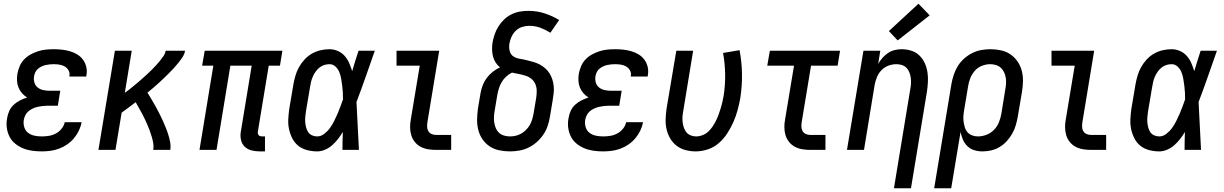

<svg xmlns="http://www.w3.org/2000/svg" viewBox="-20 -801 6540 1026"><path d="M203 8Q177 8 151.5 4.5Q126 1 103 -8.5Q80 -18 61 -33.5Q42 -49 31 -70.5Q20 -92 16.5 -117.5Q13 -143 18 -169Q21 -189 29.5 -208Q38 -227 53 -241Q68 -255 87 -264.5Q106 -274 125 -280Q110 -289 98 -302.5Q86 -316 79 -333Q72 -350 71 -369Q70 -388 73 -407Q77 -428 85.5 -448Q94 -468 109.5 -484Q125 -500 144.5 -510.5Q164 -521 184.5 -527.5Q205 -534 226 -536Q247 -538 268 -538Q290 -538 312 -535.5Q334 -533 354.5 -527Q375 -521 393 -510Q411 -499 423.5 -482Q436 -465 441 -443.5Q446 -422 442 -400Q442 -398 441.5 -396Q441 -394 441 -392H351Q351 -393 351 -394Q351 -395 351 -396Q354 -411 346.5 -424.5Q339 -438 326.5 -445.5Q314 -453 298.5 -455.5Q283 -458 268 -458Q257 -458 246 -457Q235 -456 224 -453.5Q213 -451 202.5 -446Q192 -441 183 -433.5Q174 -426 169 -415.5Q164 -405 162 -394Q159 -376 164 -359.5Q169 -343 182 -333Q195 -323 211.5 -319.5Q228 -316 246 -316H302L289 -236H233Q220 -236 207 -234.5Q194 -233 181 -230Q168 -227 155 -221Q142 -215 131.5 -206Q121 -197 115 -184.5Q109 -172 107 -159Q104 -139 110 -120.5Q116 -102 130.5 -91Q145 -80 164 -76Q183 -72 203 -72Q222 -72 241 -75Q260 -78 278 -87.5Q296 -97 309 -113Q322 -129 326 -148H416Q412 -125 401.5 -103Q391 -81 375 -62Q359 -43 338.5 -29Q318 -15 295 -6.5Q272 2 249 5Q226 8 203 8Z M506 0 594 -530H684L647 -305Q660 -314 672.5 -324Q685 -334 697 -344Q709 -354 721.5 -364.5Q734 -375 745.5 -385.5Q757 -396 769 -407Q781 -418 792 -429Q803 -440 814 -452Q825 -464 835 -476.5Q845 -489 854 -502Q863 -515 865 -530H969Q966 -512 955.5 -496Q945 -480 933 -465Q921 -450 908 -436Q895 -422 881.5 -408.5Q868 -395 854 -381.5Q840 -368 826 -355.5Q812 -343 797.5 -330.5Q783 -318 768 -306Q779 -288 789.5 -270.5Q800 -253 810 -235Q820 -217 829.5 -198.5Q839 -180 847.5 -161.5Q856 -143 864 -123.5Q872 -104 878.5 -84Q885 -64 889 -43Q893 -22 890 0H799Q802 -18 799 -35.5Q796 -53 791 -70Q786 -87 780 -103Q774 -119 767.5 -134.5Q761 -150 753.5 -165.5Q746 -181 738 -196Q730 -211 721.5 -225.5Q713 -240 705 -255Q686 -241 667.5 -226.5Q649 -212 630 -199L597 0Z M1367 8Q1345 8 1323.5 2.5Q1302 -3 1287 -18Q1272 -33 1267.5 -54.5Q1263 -76 1267 -98L1325 -450H1211L1137 0H1046L1120 -450H1060L1074 -530H1489L1476 -450H1416L1358 -98Q1357 -93 1358 -88Q1359 -83 1362 -79Q1365 -75 1370 -73.5Q1375 -72 1380 -72H1396V8Z M1675 8Q1647 8 1620.5 1Q1594 -6 1574 -22Q1554 -38 1542 -61.5Q1530 -85 1524.5 -111Q1519 -137 1520.5 -165Q1522 -193 1526 -221L1548 -351Q1552 -374 1559 -397.5Q1566 -421 1578 -442.5Q1590 -464 1607.5 -483Q1625 -502 1647 -514.5Q1669 -527 1693 -532.5Q1717 -538 1741 -538Q1764 -538 1785.5 -528.5Q1807 -519 1822 -502Q1837 -485 1846 -464Q1855 -443 1862 -421Q1870 -448 1878.5 -475.5Q1887 -503 1896 -530H1983Q1959 -462 1935 -393Q1911 -324 1885 -256Q1889 -192 1891.5 -128Q1894 -64 1898 0H1810Q1810 -24 1810.5 -48Q1811 -72 1812 -96Q1800 -76 1786 -58Q1772 -40 1755 -25Q1738 -10 1717 -1Q1696 8 1675 8ZM1675 -72Q1695 -72 1713 -86Q1731 -100 1743.5 -117.5Q1756 -135 1765.5 -154Q1775 -173 1783.5 -192.5Q1792 -212 1799 -231.5Q1806 -251 1813 -270Q1813 -289 1812 -307.5Q1811 -326 1808.5 -344.5Q1806 -363 1803 -381Q1800 -399 1793 -416Q1786 -433 1772.5 -445.5Q1759 -458 1741 -458Q1726 -458 1712 -453.5Q1698 -449 1686.5 -439.5Q1675 -430 1666.5 -418Q1658 -406 1652 -392.5Q1646 -379 1642.5 -365Q1639 -351 1637 -337L1615 -207Q1613 -193 1611.5 -178Q1610 -163 1611 -149Q1612 -135 1615.5 -121Q1619 -107 1626.5 -95.5Q1634 -84 1647 -78Q1660 -72 1675 -72Z M2310 0Q2288 0 2267 -3.5Q2246 -7 2228 -16.5Q2210 -26 2197 -42Q2184 -58 2178 -77.5Q2172 -97 2171.5 -118.5Q2171 -140 2175 -161L2223 -450H2099V-530H2327L2264 -148Q2262 -136 2262.5 -123Q2263 -110 2269 -100Q2275 -90 2286 -85Q2297 -80 2310 -80H2391V0Z M2705 8Q2676 8 2647.5 2Q2619 -4 2596.5 -19Q2574 -34 2558.5 -56.5Q2543 -79 2536 -106Q2529 -133 2529.5 -162Q2530 -191 2534 -221L2548 -304Q2552 -326 2560 -346.5Q2568 -367 2581.5 -385Q2595 -403 2613.5 -417.5Q2632 -432 2652 -441Q2638 -452 2628.5 -467Q2619 -482 2614.5 -499.5Q2610 -517 2609.5 -536Q2609 -555 2612 -574Q2616 -596 2623.5 -618Q2631 -640 2644 -660.5Q2657 -681 2674.5 -697.5Q2692 -714 2713.5 -724.5Q2735 -735 2758 -739Q2781 -743 2803 -743Q2849 -743 2890.5 -729.5Q2932 -716 2968 -694L2921 -626Q2896 -642 2868 -652.5Q2840 -663 2808 -663Q2789 -663 2770 -657Q2751 -651 2736.5 -637Q2722 -623 2713.5 -604.5Q2705 -586 2702 -567Q2699 -548 2703.5 -529Q2708 -510 2723 -500Q2738 -490 2757 -487Q2776 -484 2794 -479.5Q2812 -475 2830 -470Q2848 -465 2864 -456.5Q2880 -448 2893.5 -436Q2907 -424 2916.5 -409Q2926 -394 2931.5 -376.5Q2937 -359 2939 -340Q2941 -321 2938.5 -301.5Q2936 -282 2933 -263L2919 -179Q2915 -154 2907 -129.5Q2899 -105 2884 -82.5Q2869 -60 2848.5 -42Q2828 -24 2804.5 -12.5Q2781 -1 2755.5 3.5Q2730 8 2705 8ZM2705 -72Q2720 -72 2735.5 -75.5Q2751 -79 2765 -87Q2779 -95 2791 -107Q2803 -119 2811 -133Q2819 -147 2823.5 -162Q2828 -177 2831 -193L2845 -276Q2848 -295 2848 -314.5Q2848 -334 2841 -351Q2834 -368 2820 -379.5Q2806 -391 2788.5 -396.5Q2771 -402 2752.5 -405.5Q2734 -409 2716 -413Q2699 -405 2684.5 -391.5Q2670 -378 2660.5 -361.5Q2651 -345 2645.5 -327Q2640 -309 2637 -291L2623 -207Q2620 -191 2619.5 -175Q2619 -159 2621.5 -144Q2624 -129 2630 -115Q2636 -101 2647 -91Q2658 -81 2673.5 -76.5Q2689 -72 2705 -72Z M3203 8Q3177 8 3151.5 4.5Q3126 1 3103 -8.5Q3080 -18 3061 -33.5Q3042 -49 3031 -70.5Q3020 -92 3016.5 -117.5Q3013 -143 3018 -169Q3021 -189 3029.5 -208Q3038 -227 3053 -241Q3068 -255 3087 -264.5Q3106 -274 3125 -280Q3110 -289 3098 -302.5Q3086 -316 3079 -333Q3072 -350 3071 -369Q3070 -388 3073 -407Q3077 -428 3085.5 -448Q3094 -468 3109.5 -484Q3125 -500 3144.5 -510.5Q3164 -521 3184.5 -527.5Q3205 -534 3226 -536Q3247 -538 3268 -538Q3290 -538 3312 -535.5Q3334 -533 3354.5 -527Q3375 -521 3393 -510Q3411 -499 3423.5 -482Q3436 -465 3441 -443.5Q3446 -422 3442 -400Q3442 -398 3441.5 -396Q3441 -394 3441 -392H3351Q3351 -393 3351 -394Q3351 -395 3351 -396Q3354 -411 3346.5 -424.5Q3339 -438 3326.5 -445.5Q3314 -453 3298.5 -455.5Q3283 -458 3268 -458Q3257 -458 3246 -457Q3235 -456 3224 -453.5Q3213 -451 3202.5 -446Q3192 -441 3183 -433.5Q3174 -426 3169 -415.5Q3164 -405 3162 -394Q3159 -376 3164 -359.5Q3169 -343 3182 -333Q3195 -323 3211.5 -319.5Q3228 -316 3246 -316H3302L3289 -236H3233Q3220 -236 3207 -234.5Q3194 -233 3181 -230Q3168 -227 3155 -221Q3142 -215 3131.5 -206Q3121 -197 3115 -184.5Q3109 -172 3107 -159Q3104 -139 3110 -120.5Q3116 -102 3130.5 -91Q3145 -80 3164 -76Q3183 -72 3203 -72Q3222 -72 3241 -75Q3260 -78 3278 -87.5Q3296 -97 3309 -113Q3322 -129 3326 -148H3416Q3412 -125 3401.5 -103Q3391 -81 3375 -62Q3359 -43 3338.5 -29Q3318 -15 3295 -6.5Q3272 2 3249 5Q3226 8 3203 8Z M3698 8Q3670 8 3643.5 1Q3617 -6 3596 -22Q3575 -38 3561.5 -61Q3548 -84 3542 -110Q3536 -136 3537 -164Q3538 -192 3542 -221L3594 -530H3684L3631 -207Q3628 -192 3627 -177Q3626 -162 3628 -147Q3630 -132 3634.5 -118.5Q3639 -105 3648 -94Q3657 -83 3671 -77.5Q3685 -72 3700 -72Q3717 -72 3734 -78.5Q3751 -85 3764.5 -97.5Q3778 -110 3788 -125Q3798 -140 3806 -156Q3814 -172 3820 -188.5Q3826 -205 3831 -221.5Q3836 -238 3840 -255Q3844 -272 3847 -289Q3856 -348 3855 -405Q3854 -462 3844 -518L3932 -533Q3944 -470 3945 -406Q3946 -342 3936 -277Q3930 -244 3921.5 -212.5Q3913 -181 3899.5 -150Q3886 -119 3867 -89.5Q3848 -60 3822 -37Q3796 -14 3763 -3Q3730 8 3698 8Z M4310 0Q4288 0 4267 -3.5Q4246 -7 4228 -16.5Q4210 -26 4197 -42Q4184 -58 4178 -77.5Q4172 -97 4171.5 -118.5Q4171 -140 4175 -161L4223 -450H4080L4094 -530H4469L4456 -450H4314L4264 -148Q4262 -136 4262.5 -123Q4263 -110 4269 -100Q4275 -90 4286 -85Q4297 -80 4310 -80H4391V0Z M4757 205 4844 -323Q4847 -338 4848 -354Q4849 -370 4847 -385Q4845 -400 4839.5 -414Q4834 -428 4824 -438.5Q4814 -449 4799.5 -453.5Q4785 -458 4770 -458Q4748 -458 4727 -450Q4706 -442 4690.5 -426Q4675 -410 4666.5 -389.5Q4658 -369 4654 -348L4597 0H4506L4594 -530H4684L4673 -460Q4683 -477 4696 -492Q4709 -507 4725.5 -518Q4742 -529 4761 -533.5Q4780 -538 4798 -538Q4825 -538 4850 -530Q4875 -522 4893 -504.5Q4911 -487 4921.5 -464Q4932 -441 4936 -415.5Q4940 -390 4938.5 -363Q4937 -336 4933 -309L4848 205ZM4777 -585 4730 -635 4888 -781 4948 -719Z M4972 205 5064 -351Q5068 -375 5076 -399.5Q5084 -424 5097.5 -446.5Q5111 -469 5131 -487Q5151 -505 5174.5 -517Q5198 -529 5223 -533.5Q5248 -538 5273 -538Q5301 -538 5329 -532Q5357 -526 5379.5 -510.5Q5402 -495 5417.5 -472.5Q5433 -450 5440 -423Q5447 -396 5446.5 -367Q5446 -338 5441 -309L5419 -179Q5415 -156 5408.5 -133Q5402 -110 5390 -88.5Q5378 -67 5361 -48Q5344 -29 5322.5 -16Q5301 -3 5277.5 2.5Q5254 8 5230 8Q5207 8 5186 1.5Q5165 -5 5149.5 -20Q5134 -35 5125.5 -55Q5117 -75 5113 -96L5063 205ZM5206 -72Q5229 -72 5252 -81Q5275 -90 5292 -107.5Q5309 -125 5318 -147.5Q5327 -170 5331 -193L5352 -323Q5355 -338 5356 -354.5Q5357 -371 5354.5 -386Q5352 -401 5345.5 -415Q5339 -429 5328 -439Q5317 -449 5302 -453.5Q5287 -458 5271 -458Q5249 -458 5226.5 -449Q5204 -440 5188.5 -422Q5173 -404 5164.5 -382Q5156 -360 5153 -338L5133 -218Q5130 -202 5128.5 -185Q5127 -168 5129 -152.5Q5131 -137 5135.5 -121.5Q5140 -106 5150 -94.5Q5160 -83 5175 -77.5Q5190 -72 5206 -72Z M5810 0Q5788 0 5767 -3.5Q5746 -7 5728 -16.5Q5710 -26 5697 -42Q5684 -58 5678 -77.5Q5672 -97 5671.5 -118.5Q5671 -140 5675 -161L5723 -450H5599V-530H5827L5764 -148Q5762 -136 5762.5 -123Q5763 -110 5769 -100Q5775 -90 5786 -85Q5797 -80 5810 -80H5891V0Z M6175 8Q6147 8 6120.5 1Q6094 -6 6074 -22Q6054 -38 6042 -61.5Q6030 -85 6024.5 -111Q6019 -137 6020.5 -165Q6022 -193 6026 -221L6048 -351Q6052 -374 6059 -397.5Q6066 -421 6078 -442.5Q6090 -464 6107.5 -483Q6125 -502 6147 -514.5Q6169 -527 6193 -532.5Q6217 -538 6241 -538Q6264 -538 6285.5 -528.5Q6307 -519 6322 -502Q6337 -485 6346 -464Q6355 -443 6362 -421Q6370 -448 6378.5 -475.5Q6387 -503 6396 -530H6483Q6459 -462 6435 -393Q6411 -324 6385 -256Q6389 -192 6391.5 -128Q6394 -64 6398 0H6310Q6310 -24 6310.5 -48Q6311 -72 6312 -96Q6300 -76 6286 -58Q6272 -40 6255 -25Q6238 -10 6217 -1Q6196 8 6175 8ZM6175 -72Q6195 -72 6213 -86Q6231 -100 6243.5 -117.5Q6256 -135 6265.5 -154Q6275 -173 6283.5 -192.5Q6292 -212 6299 -231.5Q6306 -251 6313 -270Q6313 -289 6312 -307.5Q6311 -326 6308.5 -344.5Q6306 -363 6303 -381Q6300 -399 6293 -416Q6286 -433 6272.5 -445.5Q6259 -458 6241 -458Q6226 -458 6212 -453.5Q6198 -449 6186.5 -439.5Q6175 -430 6166.5 -418Q6158 -406 6152 -392.5Q6146 -379 6142.5 -365Q6139 -351 6137 -337L6115 -207Q6113 -193 6111.5 -178Q6110 -163 6111 -149Q6112 -135 6115.5 -121Q6119 -107 6126.5 -95.5Q6134 -84 6147 -78Q6160 -72 6175 -72Z"/></svg>

Font: Iosevka Curly Medium Oblique
Style: Regular
Weight: 500
Italic angle: -9°
Monospace: yes
Designer: Belleve Invis
Foundry: Belleve Invis
Version: Version 11.1.0; ttfautohint (v1.8.3)